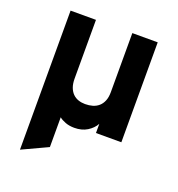

<svg xmlns="http://www.w3.org/2000/svg" viewBox="-129 -617 855 923"><g transform="rotate(20 298.0 -155.5)"><path d="M391.1 0V-46.9Q377 -21.5 349.6 -4.6Q322.3 12.2 284.2 12.2Q258.3 12.2 237.8 4.4Q217.3 -3.4 206.1 -13.2V139.2L75.2 200.2V-511.2H205.1V-210.9Q205.1 -185.1 211.9 -166.5Q218.8 -147.9 230.7 -136Q242.7 -124 259 -118.4Q275.4 -112.8 293.9 -112.8Q314.5 -112.8 332 -117.9Q349.6 -123 362.8 -134.5Q376 -146 383.5 -164.3Q391.1 -182.6 391.1 -209V-511.2H521V0Z"/></g></svg>

Font: Overpass
Style: Bold
Weight: 700
Designer: Delve Withrington
Foundry: Delve Fonts
Version: Version 1.001